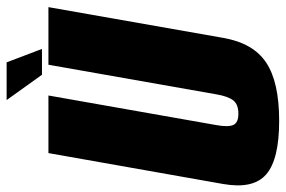

<svg xmlns="http://www.w3.org/2000/svg" viewBox="-168 -680 842 565"><g transform="rotate(-90 252.5 -397.0)"><path d="M180 4Q66.5 4 22.5 -34Q-21.5 -72 -6 -160.5L85 -675H254.5L167.5 -181.5Q161 -146 167.8 -131Q174.5 -116 201 -116Q228 -116 240 -131Q252 -146 258 -181.5L345 -675H514.5L424 -160.5Q408.5 -72 351 -34Q293.5 4 180 4ZM315.5 -694 241 -798H352L391.5 -694Z"/></g></svg>

Font: Anybody Condensed ExtraBold
Style: Italic
Weight: 800
Width: 3
Italic angle: -10°
Designer: Tyler Finck
Foundry: Etcetera Type Company
Version: Version 1.010; ttfautohint (v1.8.3) -l 8 -r 50 -G 200 -x 14 